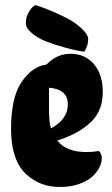

<svg xmlns="http://www.w3.org/2000/svg" viewBox="-20 -744 445 764"><path d="M120 -724Q129 -721 143 -716.5Q157 -712 193.5 -696.5Q230 -681 257.5 -665.5Q285 -650 308 -627.5Q331 -605 331 -589Q331 -562 315 -538Q306 -540 290 -542.5Q274 -545 234 -556Q194 -567 163.5 -579Q133 -591 108 -611Q83 -631 83 -652.5Q83 -674 92.5 -692Q102 -710 111 -717ZM87 -48Q24 -104 24 -231Q24 -358 67 -419.5Q110 -481 165 -487Q205 -530 261.5 -530Q318 -530 353.5 -489Q389 -448 389 -377Q389 -294 328 -246Q278 -206 208 -185Q243 -139 324 -139Q347 -139 374 -143Q385 -132 385 -114Q385 -96 375.5 -77.5Q366 -59 347.5 -41.5Q329 -24 295 -12Q261 0 220.5 0Q180 0 148 -11.5Q116 -23 87 -48ZM175 -395V-305Q175 -260 183 -233Q250 -270 250 -328Q250 -389 175 -395Z"/></svg>

Font: Chela One Cyrilic
Style: Regular
Weight: 400
Designer: Miguel Hernandez
Foundry: LatinoType
Version: Version 1.001